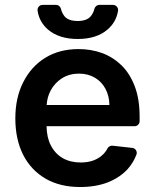

<svg xmlns="http://www.w3.org/2000/svg" viewBox="-20 -753 633 784"><path d="M166.2 -23.4Q106.5 -58.2 74.6 -120.7Q42.6 -184.3 42.6 -269.5Q42.6 -354 74.9 -417.3Q107.2 -481.5 164.8 -517Q222.7 -552.6 300.8 -552.6Q351.2 -552.6 396.3 -536.6Q441.4 -519.9 475.9 -486.5Q510.3 -453.1 530.2 -400.6Q550.1 -348.4 550.1 -277V-258.2Q550.1 -249.6 544 -243.6Q538 -237.6 529.5 -237.6H170.1Q170.8 -191.8 187.5 -159.4Q205.3 -125 236.2 -107.2Q267.8 -89.5 309.3 -89.5Q337.7 -89.5 360.1 -97.3Q383.2 -105.8 399.5 -121.1Q411.9 -133.2 419 -147Q421.9 -152.7 427.7 -155.7Q433.6 -158.7 440 -158L519.9 -149.1Q528.1 -148.4 533.2 -142.4Q538.4 -136.4 538.4 -128.6Q538.4 -124.3 536.9 -121.1Q524.9 -89.5 501.8 -63.2Q469.8 -28.1 420.5 -8.5Q371.1 10.7 307.5 10.7Q225.5 10.7 166.2 -23.4ZM426.8 -324.2Q426.1 -361.2 410.9 -389.9Q395.6 -419 367.5 -435.7Q339.1 -452.4 302.6 -452.4Q263.5 -452.4 233.3 -433.6Q203.8 -414.8 187.1 -383.9Q172.6 -356.9 170.5 -324.2ZM365.4 -716.6Q361.5 -699.9 350.9 -687.1Q334.9 -667.3 297.2 -667.3Q258.9 -667.3 242.9 -687.1Q231.9 -702.1 229 -716.6Q227.3 -723.7 221.8 -728.3Q216.3 -733 208.8 -733H153.8Q144.2 -733 138.1 -725.7Q132.1 -718.4 133.5 -708.8Q140.6 -663 176.1 -632.1Q221.6 -593.8 297.2 -593.8Q373.9 -593.8 418.7 -632.1Q454.5 -662.6 462 -708.8Q463.4 -718.4 457.2 -725.7Q451 -733 441.4 -733H386Q378.6 -733 372.9 -728.3Q367.2 -723.7 365.4 -716.6Z"/></svg>

Font: DeltaSans SemiBold
Style: Regular
Weight: 600
Designer: Rasmus Andersson
Foundry: rsms
Version: Version 3.012